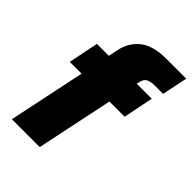

<svg xmlns="http://www.w3.org/2000/svg" viewBox="-214 -825 921 921"><g transform="rotate(45 247.0 -364.5)"><path d="M40 0 122 -391H42L73 -544H154L164 -593Q177 -655 223.5 -692Q270 -729 360 -729H494L467 -599H412Q384 -599 368 -591Q352 -583 347 -560L343 -544H445L414 -391H311L229 0Z"/></g></svg>

Font: Mona Sans ExtraLight Black
Style: Italic
Weight: 900
Italic angle: -11.6951°
Version: Version 2.000